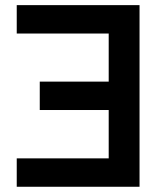

<svg xmlns="http://www.w3.org/2000/svg" viewBox="-20 -713 626 733"><path d="M512.7 0H43.9V-108.4H395V-293H131.8V-401.4H395V-585H43.9V-693.4H512.7Z"/></svg>

Font: Cascadia Mono NF SemiBold
Style: Regular
Weight: 600
Monospace: yes
Designer: Aaron Bell
Foundry: Saja Typeworks
Version: Version 2404.023; ttfautohint (v1.8.4)